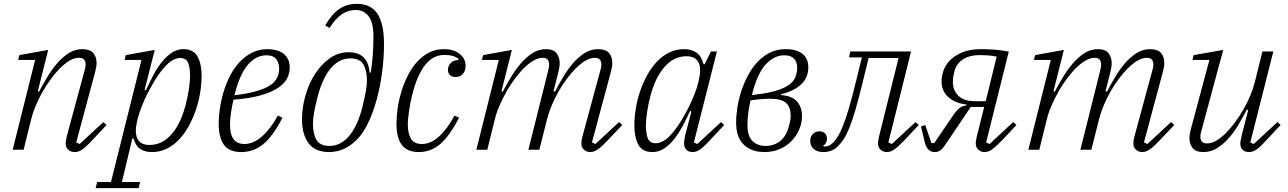

<svg xmlns="http://www.w3.org/2000/svg" viewBox="-20 -780 6706 1000"><path d="M370 12Q348 12 335 -0.5Q322 -13 322 -33Q322 -41 324 -51Q326 -61 328 -71L422 -418Q426 -431 426 -444Q426 -479 391 -479Q368 -479 343 -464.5Q318 -450 292 -424Q269 -401 246.5 -370.5Q224 -340 203.5 -305Q183 -270 167 -232Q151 -194 142 -158L103 0H46L163 -468H75L81 -493L231 -520L177 -305L183 -302Q202 -338 225.5 -377.5Q249 -417 277 -449.5Q305 -482 337.5 -503Q370 -524 409 -524Q448 -524 465.5 -504Q483 -484 483 -452Q483 -441 481 -430Q479 -419 476 -407L377 -38L395 -30L518 -144L535 -129L457 -46Q424 -11 405.5 0.5Q387 12 370 12Z M486 168H558L717 -468H629L635 -493L786 -520L733 -312L740 -310Q758 -349 778 -387.5Q798 -426 822 -456Q846 -486 874 -505Q902 -524 935 -524Q987 -524 1008.5 -486Q1030 -448 1030 -386Q1030 -344 1022.5 -297.5Q1015 -251 1000 -207Q985 -163 963 -123Q941 -83 912.5 -53Q884 -23 848.5 -5.5Q813 12 772 12Q735 12 711 -3.5Q687 -19 676 -58H669L615 168H710L702 200H478ZM759 -25Q825 -25 873.5 -81Q922 -137 947 -234Q957 -272 963.5 -314.5Q970 -357 970 -385Q970 -427 960 -452.5Q950 -478 918 -478Q899 -478 877.5 -465.5Q856 -453 835 -428Q811 -401 789 -365.5Q767 -330 748.5 -293.5Q730 -257 717 -223Q704 -189 698 -165L694 -148Q680 -89 696 -57Q712 -25 759 -25Z M1237 12Q1174 12 1146.5 -25.5Q1119 -63 1119 -138Q1119 -174 1125.5 -217Q1132 -260 1145 -303Q1158 -346 1178.5 -386Q1199 -426 1227.5 -456.5Q1256 -487 1292.5 -505.5Q1329 -524 1374 -524Q1394 -524 1414.5 -519.5Q1435 -515 1451.5 -504Q1468 -493 1478.5 -474.5Q1489 -456 1489 -428Q1489 -397 1474 -369.5Q1459 -342 1424.5 -320Q1390 -298 1334 -282.5Q1278 -267 1196 -261Q1189 -230 1183.5 -196.5Q1178 -163 1178 -132Q1178 -110 1181.5 -91.5Q1185 -73 1193.5 -59.5Q1202 -46 1216.5 -38Q1231 -30 1253 -30Q1299 -30 1343.5 -68.5Q1388 -107 1427 -178L1451 -167Q1402 -71 1351.5 -29.5Q1301 12 1237 12ZM1201 -284Q1316 -297 1375 -328.5Q1434 -360 1434 -423Q1434 -450 1419.5 -471Q1405 -492 1367 -492Q1315 -492 1272 -444Q1229 -396 1201 -284Z M1695 12Q1621 12 1587 -34Q1553 -80 1553 -158Q1553 -219 1570.5 -281.5Q1588 -344 1620.5 -394.5Q1653 -445 1697.5 -476.5Q1742 -508 1796 -508Q1897 -508 1905 -401L1911 -403Q1917 -438 1921 -486Q1925 -534 1925 -588Q1925 -662 1900 -695Q1875 -728 1832 -728Q1794 -728 1761.5 -706.5Q1729 -685 1696 -634L1674 -648Q1710 -709 1749 -734.5Q1788 -760 1838 -760Q1870 -760 1896.5 -749.5Q1923 -739 1941.5 -714.5Q1960 -690 1970 -649.5Q1980 -609 1980 -550Q1980 -477 1970 -402Q1960 -327 1941.5 -260Q1923 -193 1897 -139Q1871 -85 1839 -53Q1805 -19 1769 -3.5Q1733 12 1695 12ZM1696 -20Q1729 -20 1756.5 -36Q1784 -52 1805 -80Q1826 -108 1841.5 -144Q1857 -180 1867 -221Q1874 -251 1879 -272.5Q1884 -294 1886.5 -310Q1889 -326 1890 -338Q1891 -350 1891 -362Q1891 -413 1872.5 -444.5Q1854 -476 1805 -476Q1772 -476 1744.5 -460Q1717 -444 1696 -416Q1675 -388 1659.5 -351.5Q1644 -315 1634 -275Q1626 -245 1621.5 -223.5Q1617 -202 1614.5 -186Q1612 -170 1611 -158Q1610 -146 1610 -134Q1610 -83 1628.5 -51.5Q1647 -20 1696 -20Z M2162 12Q2101 12 2073 -25Q2045 -62 2045 -135Q2045 -172 2051 -215Q2057 -258 2070 -301Q2083 -344 2103 -384.5Q2123 -425 2150.5 -456Q2178 -487 2213 -505.5Q2248 -524 2292 -524Q2343 -524 2374 -499.5Q2405 -475 2405 -437Q2405 -411 2391 -395Q2377 -379 2353 -379Q2333 -379 2323 -389.5Q2313 -400 2313 -416Q2313 -435 2326.5 -450.5Q2340 -466 2368 -468V-473Q2344 -494 2294 -494Q2268 -494 2243.5 -482.5Q2219 -471 2197.5 -445.5Q2176 -420 2157.5 -378.5Q2139 -337 2125 -278Q2122 -266 2118.5 -249Q2115 -232 2112 -212Q2109 -192 2106.5 -171Q2104 -150 2104 -131Q2104 -88 2119.5 -59Q2135 -30 2178 -30Q2223 -30 2266 -68.5Q2309 -107 2347 -178L2371 -167Q2322 -72 2273 -30Q2224 12 2162 12Z M3055 12Q3034 12 3021 -0.5Q3008 -13 3008 -33Q3008 -51 3014 -71L3108 -418Q3112 -431 3112 -444Q3112 -479 3078 -479Q3055 -479 3030 -464.5Q3005 -450 2979 -424Q2956 -401 2933 -370.5Q2910 -340 2890 -305Q2870 -270 2854 -232Q2838 -194 2829 -158L2789 0H2732L2836 -416Q2840 -432 2840 -444Q2840 -479 2806 -479Q2784 -479 2759 -464.5Q2734 -450 2707 -424Q2685 -401 2662 -370.5Q2639 -340 2619 -305Q2599 -270 2582.5 -232Q2566 -194 2557 -158L2518 0H2461L2578 -468H2490L2496 -493L2646 -520L2592 -305L2598 -302Q2617 -338 2640.5 -377Q2664 -416 2691.5 -448.5Q2719 -481 2752 -502.5Q2785 -524 2824 -524Q2862 -524 2878.5 -503Q2895 -482 2895 -450Q2895 -439 2893 -428Q2891 -417 2888 -404L2863 -305L2870 -302Q2889 -338 2912 -377Q2935 -416 2962.5 -448.5Q2990 -481 3023 -502.5Q3056 -524 3095 -524Q3135 -524 3152 -504Q3169 -484 3169 -452Q3169 -441 3167 -430Q3165 -419 3162 -407L3063 -38L3081 -30L3204 -144L3221 -129L3142 -46Q3109 -11 3090 0.5Q3071 12 3055 12Z M3378 12Q3326 12 3305 -26Q3284 -64 3284 -127Q3284 -169 3291.5 -215Q3299 -261 3314 -305Q3329 -349 3351 -389Q3373 -429 3401.5 -459Q3430 -489 3465.5 -506.5Q3501 -524 3542 -524Q3582 -524 3607.5 -506Q3633 -488 3644 -446H3650L3683 -512H3714L3594 -38L3612 -30L3735 -144L3752 -129L3674 -46Q3642 -11 3623.5 0.5Q3605 12 3588 12Q3567 12 3555 0Q3543 -12 3543 -32Q3543 -40 3544.5 -52Q3546 -64 3548 -73L3581 -199L3574 -202Q3556 -162 3535.5 -123.5Q3515 -85 3491 -55Q3467 -25 3439 -6.5Q3411 12 3378 12ZM3396 -34Q3415 -34 3436.5 -46.5Q3458 -59 3479 -84Q3503 -111 3525 -146.5Q3547 -182 3565.5 -218.5Q3584 -255 3597 -289Q3610 -323 3616 -347L3620 -364Q3634 -423 3618 -455Q3602 -487 3555 -487Q3489 -487 3440.5 -431Q3392 -375 3367 -278Q3357 -240 3350.5 -197.5Q3344 -155 3344 -127Q3344 -85 3354 -59.5Q3364 -34 3396 -34Z M3962 12Q3894 12 3854 -26.5Q3814 -65 3814 -141Q3814 -178 3820.5 -220.5Q3827 -263 3841 -305.5Q3855 -348 3876 -387.5Q3897 -427 3925.5 -457.5Q3954 -488 3990.5 -506Q4027 -524 4072 -524Q4129 -524 4159.5 -499.5Q4190 -475 4190 -430Q4190 -325 4048 -289L4047 -285Q4104 -281 4130.5 -252Q4157 -223 4157 -175Q4157 -139 4142.5 -105.5Q4128 -72 4102.5 -45.5Q4077 -19 4041 -3.5Q4005 12 3962 12ZM3967 -20Q4012 -20 4044 -46Q4076 -72 4089 -123Q4093 -138 4095.5 -151Q4098 -164 4098 -175Q4098 -223 4073.5 -244.5Q4049 -266 3988 -266Q3972 -266 3946.5 -264Q3921 -262 3889 -257Q3882 -227 3877.5 -194.5Q3873 -162 3873 -130Q3873 -70 3899.5 -45Q3926 -20 3967 -20ZM4065 -492Q4012 -492 3968 -444.5Q3924 -397 3896 -285Q3954 -291 3995 -300.5Q4036 -310 4064 -323.5Q4092 -337 4107 -354Q4122 -371 4127 -391Q4130 -402 4131 -410.5Q4132 -419 4132 -430Q4132 -456 4116 -474Q4100 -492 4065 -492Z M4269 12Q4237 12 4218.5 -4Q4200 -20 4200 -46Q4200 -67 4213 -81.5Q4226 -96 4248 -96Q4266 -96 4276.5 -85.5Q4287 -75 4287 -58Q4287 -32 4267 -21L4271 -17H4276Q4299 -17 4319 -37Q4332 -50 4344 -69.5Q4356 -89 4370 -123.5Q4384 -158 4400 -212Q4416 -266 4436 -347L4469 -481H4402L4409 -512H4725L4607 -38L4625 -30L4748 -144L4765 -129L4687 -46Q4655 -13 4636 -0.5Q4617 12 4600 12Q4580 12 4566.5 0Q4553 -12 4553 -33Q4553 -41 4555 -52Q4557 -63 4559 -72L4660 -478H4504L4473 -351Q4452 -265 4435.5 -208.5Q4419 -152 4404 -115Q4389 -78 4375 -56.5Q4361 -35 4345 -19Q4328 -2 4308.5 5Q4289 12 4269 12Z M4847 12Q4809 12 4796 -41L4777 -121L4799 -129L4831 -35H4846L4940 -173Q4961 -204 4976.5 -216.5Q4992 -229 5013 -231V-236Q4956 -242 4920 -273.5Q4884 -305 4884 -356Q4884 -385 4895 -415Q4906 -445 4931 -469Q4956 -493 4995 -508.5Q5034 -524 5091 -524Q5119 -524 5158 -521.5Q5197 -519 5234 -511L5116 -38L5134 -30L5257 -144L5274 -129L5196 -46Q5164 -13 5145 -0.5Q5126 12 5108 12Q5088 12 5075 -0.5Q5062 -13 5062 -33Q5062 -41 5064 -51Q5066 -61 5068 -71L5106 -223H5036L4904 -27Q4888 -3 4876 4.5Q4864 12 4847 12ZM5171 -485Q5150 -490 5127 -491.5Q5104 -493 5085 -493Q5026 -493 4992 -468.5Q4958 -444 4950 -404Q4946 -389 4944.5 -378Q4943 -367 4943 -353Q4943 -309 4971.5 -281Q5000 -253 5057 -253H5114Z M5930 12Q5909 12 5896 -0.5Q5883 -13 5883 -33Q5883 -51 5889 -71L5983 -418Q5987 -431 5987 -444Q5987 -479 5953 -479Q5930 -479 5905 -464.5Q5880 -450 5854 -424Q5831 -401 5808 -370.5Q5785 -340 5765 -305Q5745 -270 5729 -232Q5713 -194 5704 -158L5664 0H5607L5711 -416Q5715 -432 5715 -444Q5715 -479 5681 -479Q5659 -479 5634 -464.5Q5609 -450 5582 -424Q5560 -401 5537 -370.5Q5514 -340 5494 -305Q5474 -270 5457.5 -232Q5441 -194 5432 -158L5393 0H5336L5453 -468H5365L5371 -493L5521 -520L5467 -305L5473 -302Q5492 -338 5515.5 -377Q5539 -416 5566.5 -448.5Q5594 -481 5627 -502.5Q5660 -524 5699 -524Q5737 -524 5753.5 -503Q5770 -482 5770 -450Q5770 -439 5768 -428Q5766 -417 5763 -404L5738 -305L5745 -302Q5764 -338 5787 -377Q5810 -416 5837.5 -448.5Q5865 -481 5898 -502.5Q5931 -524 5970 -524Q6010 -524 6027 -504Q6044 -484 6044 -452Q6044 -441 6042 -430Q6040 -419 6037 -407L5938 -38L5956 -30L6079 -144L6096 -129L6017 -46Q5984 -11 5965 0.5Q5946 12 5930 12Z M6248 12Q6209 12 6192 -8.5Q6175 -29 6175 -61Q6175 -72 6177 -83Q6179 -94 6182 -106L6279 -468H6191L6197 -493L6351 -520L6236 -94Q6232 -81 6232 -68Q6232 -33 6267 -33Q6290 -33 6315 -47.5Q6340 -62 6366 -88Q6388 -110 6411 -141Q6434 -172 6454.5 -207Q6475 -242 6491 -280Q6507 -318 6516 -354L6555 -512H6612L6492 -38L6510 -30L6633 -144L6650 -129L6572 -46Q6540 -11 6521.5 0.5Q6503 12 6486 12Q6464 12 6452 0Q6440 -12 6440 -32Q6440 -40 6442.5 -52.5Q6445 -65 6447 -74L6481 -207L6474 -209Q6455 -173 6432 -133.5Q6409 -94 6381 -62Q6353 -30 6320 -9Q6287 12 6248 12Z"/></svg>

Font: IBM Plex Serif Light
Style: Italic
Weight: 300
Italic angle: -14°
Designer: Mike Abbink, Paul van der Laan, Pieter van Rosmalen
Foundry: Bold Monday
Version: Version 3.001